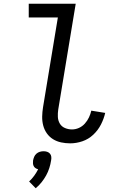

<svg xmlns="http://www.w3.org/2000/svg" viewBox="-20 -755 640 1022"><path d="M354 8Q329 8 305.5 3Q282 -2 262.5 -14Q243 -26 229.5 -45Q216 -64 210 -87Q204 -110 204.5 -134.5Q205 -159 209 -184L288 -662H133V-735H383L290 -172Q287 -152 288 -132.5Q289 -113 298.5 -97Q308 -81 326 -73.5Q344 -66 363 -66Q382 -66 400 -74Q418 -82 431.5 -97Q445 -112 453.5 -130Q462 -148 466 -166L540 -154Q533 -123 517.5 -92.5Q502 -62 476.5 -38Q451 -14 418.5 -3Q386 8 354 8ZM170 247 135 211Q150 197 162 180.5Q174 164 183 146Q175 144 168.5 139.5Q162 135 159 128.5Q156 122 155.5 114.5Q155 107 156 99Q158 89 162 79.5Q166 70 174 63Q182 56 192 53Q202 50 212 50Q222 50 231 53Q240 56 246 63Q252 70 253 79.5Q254 89 252 99Q249 119 242.5 139.5Q236 160 225.5 179Q215 198 201 215.5Q187 233 170 247Z"/></svg>

Font: Iosevka Extended
Style: Italic
Weight: 400
Width: 7
Italic angle: -9°
Monospace: yes
Designer: Belleve Invis
Foundry: Belleve Invis
Version: Version 32.5.0; ttfautohint (v1.8.4)